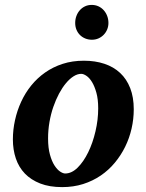

<svg xmlns="http://www.w3.org/2000/svg" viewBox="-20 -746 593 778"><path d="M377.9 -307.1Q377.9 -343.8 370.6 -370.1Q363.3 -396.5 352.8 -413.6Q342.3 -430.7 330.3 -438.7Q318.4 -446.8 309.1 -446.8Q293.9 -446.8 278.1 -436.8Q262.2 -426.8 247.3 -408.9Q232.4 -391.1 219.2 -366.5Q206.1 -341.8 196 -312.7Q186 -283.7 180.4 -251.2Q174.8 -218.8 174.8 -185.1Q174.8 -146.5 182.4 -119.4Q189.9 -92.3 200.9 -75.4Q211.9 -58.6 223.6 -50.8Q235.4 -43 244.1 -43Q270.5 -43 294.7 -66.9Q318.8 -90.8 337.4 -128.9Q356 -167 366.9 -213.9Q377.9 -260.7 377.9 -307.1ZM522 -303.2Q522 -263.7 513.2 -225.1Q504.4 -186.5 487.3 -151.6Q470.2 -116.7 445.3 -86.7Q420.4 -56.6 388.2 -34.7Q356 -12.7 316.7 -0.2Q277.3 12.2 231.9 12.2Q180.7 12.2 143.1 -2.4Q105.5 -17.1 80.8 -42.7Q56.2 -68.4 44.2 -103.8Q32.2 -139.2 32.2 -181.2Q32.2 -220.2 40.8 -259Q49.3 -297.9 65.7 -333.5Q82 -369.1 106.4 -399.4Q130.9 -429.7 162.8 -452.1Q194.8 -474.6 234.1 -487.3Q273.4 -500 319.8 -500Q365.7 -500 403.1 -487.5Q440.4 -475.1 466.8 -450.4Q493.2 -425.8 507.6 -388.9Q522 -352.1 522 -303.2ZM419.4 -652.8Q419.4 -639.2 414.3 -626.7Q409.2 -614.3 400.1 -605Q391.1 -595.7 378.9 -590.3Q366.7 -585 352.5 -585Q337.9 -585 325.4 -590.1Q313 -595.2 304 -604.2Q294.9 -613.3 289.8 -625.7Q284.7 -638.2 284.7 -652.8Q284.7 -668 289.6 -681.2Q294.4 -694.3 303.2 -704.3Q312 -714.4 324.2 -720.2Q336.4 -726.1 351.6 -726.1Q366.2 -726.1 378.7 -720.5Q391.1 -714.8 400.1 -704.8Q409.2 -694.8 414.3 -681.4Q419.4 -668 419.4 -652.8Z"/></svg>

Font: Charis SIL Phon
Style: Bold Italic
Weight: 700
Italic angle: -11°
Foundry: SIL International
Version: Version 5.000